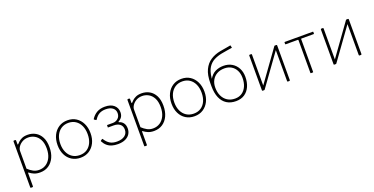

<svg xmlns="http://www.w3.org/2000/svg" viewBox="-26 -1618 5177 2657"><g transform="rotate(-20 2562.0 -289.0)"><path d="M119 -530Q129 -530 129 -519V-468Q129 -460 132 -459Q135 -458 141 -464Q149 -473 167.5 -491Q186 -509 219 -524.5Q252 -540 304 -540Q368 -540 419.5 -510.5Q471 -481 501.5 -422.5Q532 -364 532 -275Q532 -190 502.5 -126Q473 -62 419.5 -26Q366 10 292 10Q241 10 204 -6Q167 -22 145 -40Q137 -47 134 -45Q131 -43 131 -33V155Q131 165 122 165H99Q91 165 91 156V-518Q91 -525 93.5 -527.5Q96 -530 103 -530H119ZM131 -104Q168 -69 206.5 -48.5Q245 -28 291 -28Q349 -28 393.5 -57Q438 -86 464 -140.5Q490 -195 490 -271Q490 -351 463 -402Q436 -453 392.5 -477.5Q349 -502 299 -502Q249 -502 211 -480Q173 -458 152 -426Q131 -394 131 -364V-104Z M889 10Q816 10 761 -24.5Q706 -59 676 -120.5Q646 -182 646 -262Q646 -344 676.5 -406.5Q707 -469 762 -504.5Q817 -540 890 -540Q963 -540 1017 -505Q1071 -470 1101.5 -407.5Q1132 -345 1132 -264Q1132 -183 1101.5 -121.5Q1071 -60 1016.5 -25Q962 10 889 10ZM891 -28Q953 -28 997.5 -57.5Q1042 -87 1066 -140Q1090 -193 1090 -264Q1090 -335 1065.5 -388.5Q1041 -442 996 -472Q951 -502 890 -502Q829 -502 783.5 -472Q738 -442 713 -388.5Q688 -335 688 -264Q688 -194 713 -140.5Q738 -87 783.5 -57.5Q829 -28 891 -28Z M1438 10Q1391 10 1351.5 -1.5Q1312 -13 1281.5 -39Q1251 -65 1229 -107Q1226 -113 1232 -117L1254 -132Q1259 -135 1263 -128Q1294 -78 1334.5 -53Q1375 -28 1438 -28Q1512 -28 1553.5 -60Q1595 -92 1595 -148Q1595 -200 1561 -227Q1527 -254 1470 -254H1384V-290H1470Q1514 -290 1546.5 -318.5Q1579 -347 1579 -396Q1579 -444 1542.5 -473Q1506 -502 1439 -502Q1387 -502 1348 -482Q1309 -462 1276 -411Q1271 -403 1266 -407L1241 -423Q1240 -425 1239.5 -427Q1239 -429 1241 -433Q1273 -483 1322 -511.5Q1371 -540 1441 -540Q1528 -540 1574 -499Q1620 -458 1620 -395Q1620 -355 1604 -328.5Q1588 -302 1553 -282Q1548 -279 1548 -276Q1548 -273 1553 -271Q1591 -261 1614.5 -230Q1638 -199 1638 -148Q1638 -103 1615.5 -67.5Q1593 -32 1548.5 -11Q1504 10 1438 10Z M1797 -530Q1807 -530 1807 -519V-468Q1807 -460 1810 -459Q1813 -458 1819 -464Q1827 -473 1845.5 -491Q1864 -509 1897 -524.5Q1930 -540 1982 -540Q2046 -540 2097.5 -510.5Q2149 -481 2179.5 -422.5Q2210 -364 2210 -275Q2210 -190 2180.5 -126Q2151 -62 2097.5 -26Q2044 10 1970 10Q1919 10 1882 -6Q1845 -22 1823 -40Q1815 -47 1812 -45Q1809 -43 1809 -33V155Q1809 165 1800 165H1777Q1769 165 1769 156V-518Q1769 -525 1771.5 -527.5Q1774 -530 1781 -530H1797ZM1809 -104Q1846 -69 1884.5 -48.5Q1923 -28 1969 -28Q2027 -28 2071.5 -57Q2116 -86 2142 -140.5Q2168 -195 2168 -271Q2168 -351 2141 -402Q2114 -453 2070.5 -477.5Q2027 -502 1977 -502Q1927 -502 1889 -480Q1851 -458 1830 -426Q1809 -394 1809 -364V-104Z M2567 10Q2494 10 2439 -24.5Q2384 -59 2354 -120.5Q2324 -182 2324 -262Q2324 -344 2354.5 -406.5Q2385 -469 2440 -504.5Q2495 -540 2568 -540Q2641 -540 2695 -505Q2749 -470 2779.5 -407.5Q2810 -345 2810 -264Q2810 -183 2779.5 -121.5Q2749 -60 2694.5 -25Q2640 10 2567 10ZM2569 -28Q2631 -28 2675.5 -57.5Q2720 -87 2744 -140Q2768 -193 2768 -264Q2768 -335 2743.5 -388.5Q2719 -442 2674 -472Q2629 -502 2568 -502Q2507 -502 2461.5 -472Q2416 -442 2391 -388.5Q2366 -335 2366 -264Q2366 -194 2391 -140.5Q2416 -87 2461.5 -57.5Q2507 -28 2569 -28Z M3177 10Q3098 10 3042 -25.5Q2986 -61 2956 -130.5Q2926 -200 2926 -302L2955 -387H2961Q3002 -458 3057 -484Q3112 -510 3176 -510Q3247 -510 3300 -478.5Q3353 -447 3382.5 -391.5Q3412 -336 3412 -264Q3412 -183 3384.5 -121.5Q3357 -60 3305 -25Q3253 10 3177 10ZM3177 -28Q3237 -28 3280 -57.5Q3323 -87 3346.5 -140Q3370 -193 3370 -264Q3370 -326 3346 -373Q3322 -420 3279 -446Q3236 -472 3177 -472Q3114 -472 3067 -445.5Q3020 -419 2994.5 -372.5Q2969 -326 2969 -264Q2969 -194 2994.5 -140.5Q3020 -87 3067 -57.5Q3114 -28 3177 -28ZM2926 -302V-345Q2926 -466 2962.5 -542Q2999 -618 3062.5 -659Q3126 -700 3207 -715Q3235 -720 3261.5 -724.5Q3288 -729 3314 -733.5Q3340 -738 3366 -743L3375 -705Q3328 -697 3293 -691.5Q3258 -686 3215 -678Q3152 -666 3099 -638.5Q3046 -611 3012 -557Q2978 -503 2968 -410L2963 -359Z M3603 -520V-12Q3603 -5 3601 -2.5Q3599 0 3591 0H3574Q3567 0 3565 -2Q3563 -4 3563 -10V-520Q3563 -530 3572 -530H3594Q3603 -530 3603 -520ZM3974 -520V-12Q3974 -5 3972 -2.5Q3970 0 3962 0H3945Q3938 0 3936 -2Q3934 -4 3934 -10V-520Q3934 -530 3943 -530H3965Q3974 -530 3974 -520ZM3936 -528 3962 -504 3601 -3 3575 -26Z M4502 -495H4323Q4316 -495 4316 -488V-6Q4316 0 4310 0H4282Q4276 0 4276 -6V-488Q4276 -495 4269 -495H4090Q4084 -495 4084 -501V-524Q4084 -530 4090 -530H4502Q4508 -530 4508 -524V-501Q4508 -495 4502 -495Z M4658 -520V-12Q4658 -5 4656 -2.5Q4654 0 4646 0H4629Q4622 0 4620 -2Q4618 -4 4618 -10V-520Q4618 -530 4627 -530H4649Q4658 -530 4658 -520ZM5029 -520V-12Q5029 -5 5027 -2.5Q5025 0 5017 0H5000Q4993 0 4991 -2Q4989 -4 4989 -10V-520Q4989 -530 4998 -530H5020Q5029 -530 5029 -520ZM4991 -528 5017 -504 4656 -3 4630 -26Z"/></g></svg>

Font: Libre Franklin Thin
Style: Regular
Weight: 100
Designer: Pablo Impallari, Rodrigo Fuenzalida, Nhung Nguyen
Foundry: Impallari Type
Version: Version 3.000